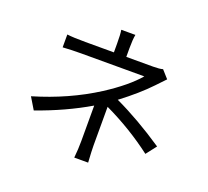

<svg xmlns="http://www.w3.org/2000/svg" viewBox="-139 -969 1277 1180"><g transform="rotate(20 500.0 -379.5)"><path d="M860.8 -131.8Q714.8 -243.2 543.9 -324.2V-70.8Q543.9 -39.1 548.8 39.1H458Q463.9 -19 463.9 -70.8V-303.2Q310.1 -212.9 125 -147.9L79.1 -224.1Q304.2 -291 483.9 -405.8Q622.1 -495.1 691.9 -577.1H280.8Q219.2 -577.1 159.2 -573.2V-657.2Q199.2 -651.9 279.8 -651.9H465.8V-709Q465.8 -771 460.9 -797.9H553.2Q546.9 -765.1 546.9 -709V-651.9H722.2Q765.1 -651.9 785.2 -658.2L830.1 -607.9L772.9 -547.9Q700.2 -471.2 587.9 -386.2Q742.2 -314 913.1 -199.2Z"/></g></svg>

Font: Black Ops One [rus by aLiNcE]
Style: Regular
Weight: 400
Designer: James Grieshaber
Foundry: James Grieshaber
Version: Version 1.002;May 25, 2024;FontCreator 13.0.0.2680 64-bit